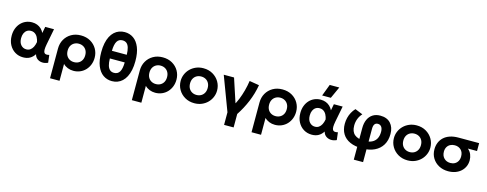

<svg xmlns="http://www.w3.org/2000/svg" viewBox="-29 -1695 7194 2838"><g transform="rotate(15 3568.0 -276.5)"><path d="M274 15Q205.5 15 150.2 -18.2Q95 -51.5 62.2 -111.8Q29.5 -172 29.5 -252.5Q29.5 -313 48.2 -362.2Q67 -411.5 100 -446.8Q133 -482 176.8 -501Q220.5 -520 272 -520Q315 -520 350.5 -506.2Q386 -492.5 412.8 -467Q439.5 -441.5 456.5 -406.5L475 -505H609.5L562 -260Q553 -212.5 552.8 -181.5Q552.5 -150.5 561.8 -134.5Q571 -118.5 590.5 -115.2Q610 -112 640 -120L654 -4Q608 17.5 564.5 14.2Q521 11 489.8 -13.2Q458.5 -37.5 448.5 -80Q418.5 -33 376 -9Q333.5 15 274 15ZM289.5 -111.5Q323.5 -111.5 348.8 -129Q374 -146.5 390.8 -178.8Q407.5 -211 415.5 -256Q412.5 -273 406.5 -291.8Q400.5 -310.5 390.8 -328.8Q381 -347 366.8 -361.5Q352.5 -376 333.2 -384.8Q314 -393.5 288.5 -393.5Q254 -393.5 228.2 -376.5Q202.5 -359.5 188 -328Q173.5 -296.5 173.5 -253Q173.5 -186 206.8 -148.8Q240 -111.5 289.5 -111.5Z M740 210V-244.5Q740 -322.5 775.5 -384.8Q811 -447 874 -483.5Q937 -520 1020 -520Q1103.5 -520 1166.2 -483.8Q1229 -447.5 1264 -386.8Q1299 -326 1299 -252.5Q1299 -196 1280.2 -147.5Q1261.5 -99 1227.2 -62.5Q1193 -26 1146 -5.5Q1099 15 1043 15Q996.5 15 955.5 -1.5Q914.5 -18 885.5 -48V210ZM1020 -111.5Q1059 -111.5 1089.8 -128.8Q1120.5 -146 1137.8 -177.5Q1155 -209 1155 -252.5Q1155 -296 1137.5 -327.5Q1120 -359 1089.5 -376.2Q1059 -393.5 1020 -393.5Q981.5 -393.5 951 -376.2Q920.5 -359 903 -327.5Q885.5 -296 885.5 -252.5Q885.5 -209 902.8 -177.5Q920 -146 950.5 -128.8Q981 -111.5 1020 -111.5Z M1632 15Q1556.5 15 1497.5 -26.2Q1438.5 -67.5 1404.8 -150.8Q1371 -234 1371 -360Q1371 -436 1383.5 -496.2Q1396 -556.5 1419.2 -601.2Q1442.5 -646 1475 -675.8Q1507.5 -705.5 1547.2 -720.2Q1587 -735 1632 -735Q1708 -735 1766.8 -694Q1825.5 -653 1859.5 -569.8Q1893.5 -486.5 1893.5 -360Q1893.5 -284.5 1880.8 -224.2Q1868 -164 1844.8 -119Q1821.5 -74 1789.2 -44.2Q1757 -14.5 1717.2 0.2Q1677.5 15 1632 15ZM1632 -111.5Q1689 -111.5 1716.8 -157.8Q1744.5 -204 1746 -301.5H1518.5Q1519.5 -236.5 1532.2 -194.2Q1545 -152 1569.8 -131.8Q1594.5 -111.5 1632 -111.5ZM1518.5 -418.5H1746Q1744.5 -483.5 1732 -525.8Q1719.5 -568 1694.8 -588.2Q1670 -608.5 1632 -608.5Q1575.5 -608.5 1548 -562.5Q1520.5 -516.5 1518.5 -418.5Z M1992 210V-244.5Q1992 -322.5 2027.5 -384.8Q2063 -447 2126 -483.5Q2189 -520 2272 -520Q2355.5 -520 2418.2 -483.8Q2481 -447.5 2516 -386.8Q2551 -326 2551 -252.5Q2551 -196 2532.2 -147.5Q2513.5 -99 2479.2 -62.5Q2445 -26 2398 -5.5Q2351 15 2295 15Q2248.5 15 2207.5 -1.5Q2166.5 -18 2137.5 -48V210ZM2272 -111.5Q2311 -111.5 2341.8 -128.8Q2372.5 -146 2389.8 -177.5Q2407 -209 2407 -252.5Q2407 -296 2389.5 -327.5Q2372 -359 2341.5 -376.2Q2311 -393.5 2272 -393.5Q2233.5 -393.5 2203 -376.2Q2172.5 -359 2155 -327.5Q2137.5 -296 2137.5 -252.5Q2137.5 -209 2154.8 -177.5Q2172 -146 2202.5 -128.8Q2233 -111.5 2272 -111.5Z M2894 15Q2812.5 15 2749.5 -21.5Q2686.5 -58 2650.8 -118.8Q2615 -179.5 2615 -252.5Q2615 -306 2635.5 -354.2Q2656 -402.5 2693.5 -439.8Q2731 -477 2782 -498.5Q2833 -520 2894 -520Q2975.5 -520 3038.2 -483.5Q3101 -447 3136.8 -386.2Q3172.5 -325.5 3172.5 -252.5Q3172.5 -199.5 3152 -151Q3131.5 -102.5 3094.2 -65.2Q3057 -28 3006 -6.5Q2955 15 2894 15ZM2894 -111.5Q2932.5 -111.5 2963 -128.8Q2993.5 -146 3011 -177.8Q3028.5 -209.5 3028.5 -252.5Q3028.5 -296 3011.2 -327.5Q2994 -359 2963.5 -376.2Q2933 -393.5 2894 -393.5Q2855 -393.5 2824.2 -376.2Q2793.5 -359 2776.2 -327.5Q2759 -296 2759 -252.5Q2759 -209 2776.5 -177.5Q2794 -146 2824.5 -128.8Q2855 -111.5 2894 -111.5Z M3403.5 210V17.5L3207 -505H3364.5L3504.5 -79L3463.5 -106Q3495.5 -155.5 3522.2 -221.8Q3549 -288 3569.2 -363Q3589.5 -438 3600.5 -514.5L3750 -490Q3727 -356.5 3674.8 -231.2Q3622.5 -106 3549.5 4V210Z M3823.5 210V-244.5Q3823.5 -322.5 3859 -384.8Q3894.5 -447 3957.5 -483.5Q4020.5 -520 4103.5 -520Q4187 -520 4249.8 -483.8Q4312.5 -447.5 4347.5 -386.8Q4382.5 -326 4382.5 -252.5Q4382.5 -196 4363.8 -147.5Q4345 -99 4310.8 -62.5Q4276.5 -26 4229.5 -5.5Q4182.5 15 4126.5 15Q4080 15 4039 -1.5Q3998 -18 3969 -48V210ZM4103.5 -111.5Q4142.5 -111.5 4173.2 -128.8Q4204 -146 4221.2 -177.5Q4238.5 -209 4238.5 -252.5Q4238.5 -296 4221 -327.5Q4203.5 -359 4173 -376.2Q4142.5 -393.5 4103.5 -393.5Q4065 -393.5 4034.5 -376.2Q4004 -359 3986.5 -327.5Q3969 -296 3969 -252.5Q3969 -209 3986.2 -177.5Q4003.5 -146 4034 -128.8Q4064.5 -111.5 4103.5 -111.5Z M4691 15Q4622.5 15 4567.2 -18.2Q4512 -51.5 4479.2 -111.8Q4446.5 -172 4446.5 -252.5Q4446.5 -313 4465.2 -362.2Q4484 -411.5 4517 -446.8Q4550 -482 4593.8 -501Q4637.5 -520 4689 -520Q4732 -520 4767.5 -506.2Q4803 -492.5 4829.8 -467Q4856.5 -441.5 4873.5 -406.5L4892 -505H5026.5L4979 -260Q4970 -212.5 4969.8 -181.5Q4969.5 -150.5 4978.8 -134.5Q4988 -118.5 5007.5 -115.2Q5027 -112 5057 -120L5071 -4Q5025 17.5 4981.5 14.2Q4938 11 4906.8 -13.2Q4875.5 -37.5 4865.5 -80Q4835.5 -33 4793 -9Q4750.5 15 4691 15ZM4706.5 -111.5Q4740.5 -111.5 4765.8 -129Q4791 -146.5 4807.8 -178.8Q4824.5 -211 4832.5 -256Q4829.5 -273 4823.5 -291.8Q4817.5 -310.5 4807.8 -328.8Q4798 -347 4783.8 -361.5Q4769.5 -376 4750.2 -384.8Q4731 -393.5 4705.5 -393.5Q4671 -393.5 4645.2 -376.5Q4619.5 -359.5 4605 -328Q4590.5 -296.5 4590.5 -253Q4590.5 -186 4623.8 -148.8Q4657 -111.5 4706.5 -111.5ZM4691 -585 4759 -764.5H4905.5L4824 -585Z M5388.5 210.5V-274.5Q5388.5 -348.5 5413.5 -403.8Q5438.5 -459 5486 -489.5Q5533.5 -520 5601 -520Q5703 -520 5758.8 -459.2Q5814.5 -398.5 5814.5 -296Q5814.5 -197 5772 -126.8Q5729.5 -56.5 5650.8 -19Q5572 18.5 5463 18.5Q5353 18.5 5277 -15.8Q5201 -50 5161.8 -114Q5122.5 -178 5122.5 -267Q5122.5 -315.5 5133.8 -360.8Q5145 -406 5166.8 -445.8Q5188.5 -485.5 5219 -517.5L5337 -469.5Q5300 -429.5 5281.8 -381Q5263.5 -332.5 5263.5 -279Q5263.5 -185.5 5316 -142Q5368.5 -98.5 5467 -98.5Q5532 -98.5 5577.8 -119.8Q5623.5 -141 5647.8 -184Q5672 -227 5672 -290.5Q5672 -339.5 5652.2 -366.5Q5632.5 -393.5 5596.5 -393.5Q5563.5 -393.5 5547 -370.2Q5530.5 -347 5530.5 -300V210Z M6157.5 15Q6076 15 6013 -21.5Q5950 -58 5914.2 -118.8Q5878.5 -179.5 5878.5 -252.5Q5878.5 -306 5899 -354.2Q5919.5 -402.5 5957 -439.8Q5994.5 -477 6045.5 -498.5Q6096.5 -520 6157.5 -520Q6239 -520 6301.8 -483.5Q6364.5 -447 6400.2 -386.2Q6436 -325.5 6436 -252.5Q6436 -199.5 6415.5 -151Q6395 -102.5 6357.8 -65.2Q6320.5 -28 6269.5 -6.5Q6218.5 15 6157.5 15ZM6157.5 -111.5Q6196 -111.5 6226.5 -128.8Q6257 -146 6274.5 -177.8Q6292 -209.5 6292 -252.5Q6292 -296 6274.8 -327.5Q6257.5 -359 6227 -376.2Q6196.5 -393.5 6157.5 -393.5Q6118.5 -393.5 6087.8 -376.2Q6057 -359 6039.8 -327.5Q6022.5 -296 6022.5 -252.5Q6022.5 -209 6040 -177.5Q6057.5 -146 6088 -128.8Q6118.5 -111.5 6157.5 -111.5Z M6777.5 15Q6698.5 15 6635.8 -18.5Q6573 -52 6536.5 -111Q6500 -170 6500 -247Q6500 -302 6519 -349Q6538 -396 6575.2 -431Q6612.5 -466 6668.5 -485.5Q6724.5 -505 6799 -505H7115V-384.5H6975Q7012.5 -353 7029.2 -310.5Q7046 -268 7046 -223Q7046 -172.5 7027 -129.2Q7008 -86 6972.8 -53.5Q6937.5 -21 6888 -3Q6838.5 15 6777.5 15ZM6778.5 -111.5Q6817 -111.5 6846.2 -127.8Q6875.5 -144 6892.2 -174.2Q6909 -204.5 6909 -246.5Q6909 -309 6872.2 -345.2Q6835.5 -381.5 6776.5 -381.5Q6738.5 -381.5 6708.8 -366Q6679 -350.5 6661.5 -320.8Q6644 -291 6644 -249.5Q6644 -187 6681.5 -149.2Q6719 -111.5 6778.5 -111.5Z"/></g></svg>

Font: Geologica Roman SemiBold
Style: Regular
Weight: 600
Designer: Sindre Bremnes, Frode Helland
Foundry: Monokrom Skriftforlag AS
Version: Version 1.010;gftools[0.9.28]